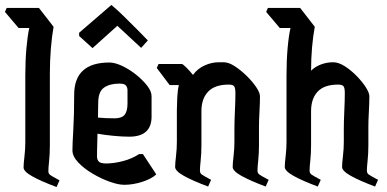

<svg xmlns="http://www.w3.org/2000/svg" viewBox="-46 -752 1560 774"><path d="M182 2Q118 -22 83.5 -41.5Q49 -61 49 -77Q49 -91 52.5 -120.5Q56 -150 56 -178V-447Q56 -507 60.5 -557.5Q65 -608 72 -639H29L-26 -704L-19 -720H111L170 -644Q163 -605 159 -555.5Q155 -506 155 -455V-167Q155 -131 152 -103.5Q149 -76 149 -62Q149 -52 156.5 -46.5Q164 -41 194 -25Z M455 -7Q431 -7 396 -19.5Q361 -32 326.5 -52.5Q292 -73 269 -97.5Q246 -122 246 -146Q246 -170 249.5 -229Q253 -288 253 -370Q253 -500 395 -500Q417 -500 446 -486.5Q475 -473 502 -451.5Q529 -430 547 -407Q565 -384 565 -364V-282Q565 -201 475 -201Q447 -201 411 -204.5Q375 -208 347 -213Q346 -180 345.5 -153.5Q345 -127 345 -123Q345 -107 353 -100Q361 -93 382 -93Q413 -93 449.5 -102.5Q486 -112 515 -131H530L584 -49Q565 -31 527.5 -19Q490 -7 455 -7ZM350 -338Q350 -330 349.5 -314Q349 -298 349 -278Q378 -275 416 -275Q445 -275 456.5 -289.5Q468 -304 468 -334V-388Q468 -399 462 -407Q456 -415 436 -415Q396 -415 373 -398.5Q350 -382 350 -338ZM273 -620 403 -732Q423 -716 451.5 -688Q480 -660 507.5 -632.5Q535 -605 550 -589L523 -559L427 -648L327 -558L273 -607Z M793 0Q729 -24 694.5 -43.5Q660 -63 660 -79Q660 -93 663.5 -122.5Q667 -152 667 -180V-308Q667 -328 668.5 -358Q670 -388 675 -409H638L586 -478L593 -494H687Q691 -494 704.5 -480.5Q718 -467 732 -450Q751 -476 779.5 -488.5Q808 -501 835 -501H856Q876 -501 900.5 -485Q925 -469 948.5 -446Q972 -423 987 -400.5Q1002 -378 1002 -364Q1002 -339 1000 -302Q998 -265 998 -242V-169Q998 -133 995 -105.5Q992 -78 992 -64Q992 -54 999.5 -48.5Q1007 -43 1037 -27L1025 0Q961 -24 926.5 -43.5Q892 -63 892 -79Q892 -93 895.5 -122.5Q899 -152 899 -180V-232Q899 -264 901 -305Q903 -346 903 -377Q903 -397 898 -404Q893 -411 876 -411Q820 -411 793 -382.5Q766 -354 766 -304V-169Q766 -133 763 -105.5Q760 -78 760 -64Q760 -54 767.5 -48.5Q775 -43 805 -27Z M1235 0Q1171 -24 1136.5 -43.5Q1102 -63 1102 -79Q1102 -93 1105.5 -122.5Q1109 -152 1109 -180V-448Q1109 -508 1113.5 -558.5Q1118 -609 1125 -639H1082L1027 -704L1034 -720H1164L1223 -644Q1216 -607 1212 -561.5Q1208 -516 1208 -467Q1224 -483 1247.5 -492Q1271 -501 1297 -501Q1319 -501 1344 -485Q1369 -469 1391.5 -446Q1414 -423 1428.5 -400.5Q1443 -378 1443 -364Q1443 -339 1441 -302Q1439 -265 1439 -242V-169Q1439 -133 1436 -105.5Q1433 -78 1433 -64Q1433 -54 1440.5 -48.5Q1448 -43 1478 -27L1466 0Q1402 -24 1367.5 -43.5Q1333 -63 1333 -79Q1333 -93 1336.5 -122.5Q1340 -152 1340 -180V-232Q1340 -264 1342 -305Q1344 -346 1344 -377Q1344 -397 1339 -404Q1334 -411 1317 -411Q1261 -411 1234.5 -382.5Q1208 -354 1208 -304V-169Q1208 -133 1205 -105.5Q1202 -78 1202 -64Q1202 -54 1209.5 -48.5Q1217 -43 1247 -27Z"/></svg>

Font: Jaini
Style: Regular
Weight: 400
Designer: Maithili Shingre, Girish Dalvi (Devanagari), Taresh Vohra (Latin)
Foundry: Ek Type
Version: Version 2.000; ttfautohint (v1.8.4.7-5d5b)